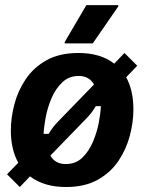

<svg xmlns="http://www.w3.org/2000/svg" viewBox="-20 -720 565 752"><path d="M238.3 12.5Q152.5 12.5 97.5 -29.2L57.5 12.5L7.5 -37.5L51.7 -82.5Q22.5 -134.2 22.5 -209.2Q22.5 -258.3 36.2 -311.2Q50 -364.2 80.8 -410Q111.7 -455.8 162.5 -484.2Q213.3 -512.5 287.5 -512.5Q373.3 -512.5 427.5 -470.8L467.5 -512.5L517.5 -462.5L474.2 -417.5Q502.5 -365.8 502.5 -290.8Q502.5 -242.5 488.8 -189.6Q475 -136.7 444.6 -90.8Q414.2 -45 363.3 -16.2Q312.5 12.5 238.3 12.5ZM150.8 -195.8H170.8Q179.2 -210.8 189.6 -223.8Q200 -236.7 213.3 -250L348.3 -389.2Q329.2 -422.5 288.3 -422.5Q250 -422.5 223.8 -397.5Q197.5 -372.5 181.7 -335Q165.8 -297.5 158.8 -259.6Q151.7 -221.7 150.8 -195.8ZM237.5 -77.5Q276.7 -77.5 302.5 -102.5Q328.3 -127.5 344.2 -165Q360 -202.5 367.1 -240.4Q374.2 -278.3 375 -304.2H355Q346.7 -289.2 336.2 -276.2Q325.8 -263.3 312.5 -250L177.5 -110.8Q195.8 -77.5 237.5 -77.5ZM233.3 -550V-555L318.3 -700H443.3V-695L343.3 -550Z"/></svg>

Font: Familjen Grotesk
Style: Bold Italic
Weight: 700
Italic angle: -9.46201°
Designer: Anders Wikstroem, Jonas Baeckman, Matilda Gysing, Kristian Moeller
Foundry: Familjen STHLM AB
Version: Version 2.002; ttfautohint (v1.8.4.7-5d5b)